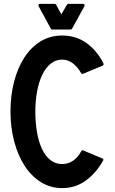

<svg xmlns="http://www.w3.org/2000/svg" viewBox="-20 -941 593 989"><path d="M300 -758Q372 -758 426 -719Q480 -680 513 -614Q515 -606 509 -603L408 -561Q401 -559 398 -564Q380 -596 355 -615Q330 -634 300 -634Q267 -634 241 -613Q215 -592 197.5 -555.5Q180 -519 171 -470Q162 -421 162 -366Q162 -310 170.5 -260.5Q179 -211 196 -174.5Q213 -138 239 -117Q265 -96 300 -96Q332 -96 357 -113.5Q382 -131 399 -163Q402 -169 409 -166L507 -125Q515 -122 511 -114Q475 -49 421.5 -10.5Q368 28 300 28Q240 28 190.5 -3Q141 -34 106.5 -87.5Q72 -141 53 -213Q34 -285 34 -366Q34 -447 52 -518Q70 -589 104 -642.5Q138 -696 187.5 -727Q237 -758 300 -758ZM179 -909Q177 -914 179 -917.5Q181 -921 186 -921H262Q267 -921 269 -917L296 -867Q304 -881 310.5 -892Q317 -903 325 -917Q327 -921 332 -921H408Q413 -921 415 -917.5Q417 -914 415 -909L351 -793Q349 -789 344 -789H249Q244 -789 242 -793Z"/></svg>

Font: RonaldsonGothic
Style: Regular
Weight: 400
Designer: Mr. Robertson for MacKellar, Smiths & Jordan Co. Philadelphia
Foundry: CAT-Fonts Peter Wiegel
Version: Version 1.000